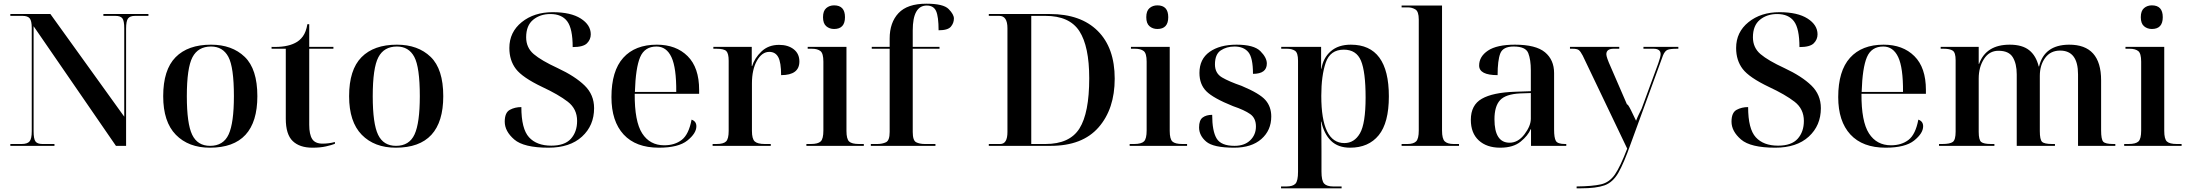

<svg xmlns="http://www.w3.org/2000/svg" viewBox="-20 -790 11851 1040"><path d="M36 0H275V-10H210Q182 -10 172 -24Q162 -38 162 -79V-648L608 0H663V-635Q663 -676 673.5 -690Q684 -704 712 -704H784V-714H540V-704H605Q633 -704 643 -690.5Q653 -677 653 -637V-158L253 -714H36V-704H102Q130 -704 141 -690.5Q152 -677 152 -638V-79Q152 -38 140 -24Q128 -10 97 -10H36Z M1117 10Q1374 10 1374 -269Q1374 -416 1305.5 -482Q1237 -548 1123 -548Q998 -548 931 -480Q864 -412 864 -269Q864 -130 932.5 -60Q1001 10 1117 10ZM1118 0Q1050 0 1021 -60Q992 -120 992 -269Q992 -422 1022.5 -480Q1053 -538 1123 -538Q1187 -538 1217 -482Q1247 -426 1247 -269Q1247 -124 1218.5 -62Q1190 0 1118 0Z M1672 10Q1715 10 1745.5 3Q1776 -4 1794 -11V-21Q1763 -12 1727 -12Q1687 -12 1671 -37Q1655 -62 1655 -114V-526H1786V-536H1655V-659H1645Q1638 -617 1620.5 -593Q1603 -569 1578 -557Q1531 -533 1451 -536V-526H1528V-147Q1528 -62 1565.5 -26Q1603 10 1672 10Z M2124 10Q2381 10 2381 -269Q2381 -416 2312.5 -482Q2244 -548 2130 -548Q2005 -548 1938 -480Q1871 -412 1871 -269Q1871 -130 1939.5 -60Q2008 10 2124 10ZM2125 0Q2057 0 2028 -60Q1999 -120 1999 -269Q1999 -422 2029.5 -480Q2060 -538 2130 -538Q2194 -538 2224 -482Q2254 -426 2254 -269Q2254 -124 2225.5 -62Q2197 0 2125 0Z M2951 10Q3067 10 3132.5 -50Q3198 -110 3198 -204Q3198 -277 3146.5 -327Q3095 -377 3001 -421Q2912 -462 2871 -497Q2830 -532 2830 -588Q2830 -652 2868 -683Q2906 -714 2961 -714Q3023 -714 3052.5 -674.5Q3082 -635 3082 -535Q3139 -535 3159.5 -555.5Q3180 -576 3180 -604Q3180 -655 3126 -689.5Q3072 -724 2974 -724Q2873 -724 2806 -670Q2739 -616 2739 -530Q2739 -463 2774.5 -416.5Q2810 -370 2917 -319Q3005 -278 3055.5 -239Q3106 -200 3106 -135Q3106 -76 3072.5 -38.5Q3039 -1 2966 -1Q2887 -1 2845.5 -46.5Q2804 -92 2804 -210Q2769 -210 2741.5 -195Q2714 -180 2714 -131Q2714 -79 2765.5 -34.5Q2817 10 2951 10Z M3549 10Q3655 10 3703.5 -29Q3752 -68 3752 -106Q3752 -133 3726 -142Q3711 -62 3673 -32.5Q3635 -3 3578 -3Q3500 -3 3458.5 -67.5Q3417 -132 3418 -282H3767V-303Q3767 -424 3704.5 -486Q3642 -548 3538 -548Q3420 -548 3356 -477Q3292 -406 3292 -264Q3292 -133 3358 -61.5Q3424 10 3549 10ZM3419 -292Q3423 -423 3447.5 -480.5Q3472 -538 3536 -538Q3590 -538 3617 -480.5Q3644 -423 3643 -292Z M3840 0H4155V-10H4123Q4083 -10 4068 -24Q4053 -38 4053 -81V-338Q4053 -413 4080 -461Q4107 -509 4147 -509Q4180 -509 4195.5 -480.5Q4211 -452 4211 -383Q4310 -383 4310 -457Q4310 -499 4279.5 -523Q4249 -547 4200 -547Q4142 -547 4104.5 -511Q4067 -475 4054 -432H4052V-536H3844V-526H3860Q3902 -526 3914.5 -513Q3927 -500 3927 -461V-81Q3927 -38 3913 -24Q3899 -10 3862 -10H3840Z M4498 -633Q4557 -633 4557 -697Q4557 -761 4498 -761Q4473 -761 4455.5 -746Q4438 -731 4438 -697Q4438 -663 4455.5 -648Q4473 -633 4498 -633ZM4348 0H4659V-10H4633Q4594 -10 4579.5 -23.5Q4565 -37 4565 -81V-536H4355V-526H4377Q4408 -526 4424 -513.5Q4440 -501 4440 -456V-83Q4440 -38 4425.5 -24Q4411 -10 4372 -10H4348Z M4697 0H5047V-10H4990Q4961 -10 4942.5 -19.5Q4924 -29 4924 -75V-526H5069V-536H4924V-625Q4924 -760 5000 -760Q5037 -760 5050.5 -730Q5064 -700 5064 -626Q5114 -626 5130.5 -645.5Q5147 -665 5147 -690Q5147 -712 5118.5 -741Q5090 -770 4998 -770Q4895 -770 4847 -719Q4799 -668 4799 -581V-536H4702V-526H4799V-75Q4799 -29 4779 -19.5Q4759 -10 4732 -10H4697Z M5336 0H5671Q5843 0 5930.5 -100Q6018 -200 6018 -364Q6018 -531 5926 -622.5Q5834 -714 5667 -714H5336V-704H5393Q5437 -704 5437 -637V-75Q5437 -10 5398 -10H5336ZM5566 -10V-704H5643Q5773 -704 5826.5 -621.5Q5880 -539 5880 -366Q5880 -178 5827 -94Q5774 -10 5643 -10Z M6249 -633Q6308 -633 6308 -697Q6308 -761 6249 -761Q6224 -761 6206.5 -746Q6189 -731 6189 -697Q6189 -663 6206.5 -648Q6224 -633 6249 -633ZM6099 0H6410V-10H6384Q6345 -10 6330.5 -23.5Q6316 -37 6316 -81V-536H6106V-526H6128Q6159 -526 6175 -513.5Q6191 -501 6191 -456V-83Q6191 -38 6176.5 -24Q6162 -10 6123 -10H6099Z M6665 10Q6759 10 6812.5 -37Q6866 -84 6866 -159Q6866 -212 6834.5 -248Q6803 -284 6705 -325Q6638 -348 6599.5 -370.5Q6561 -393 6561 -441Q6561 -496 6592.5 -517Q6624 -538 6667 -538Q6716 -538 6741.5 -508Q6767 -478 6767 -390Q6842 -390 6842 -446Q6842 -478 6807 -513Q6772 -548 6678 -548Q6587 -548 6532 -509Q6477 -470 6477 -395Q6477 -333 6514.5 -295.5Q6552 -258 6659 -215Q6721 -194 6752 -172Q6783 -150 6783 -105Q6783 -60 6752 -30Q6721 0 6667 0Q6594 0 6570 -40Q6546 -80 6546 -168Q6514 -168 6494.5 -153.5Q6475 -139 6475 -100Q6475 -56 6513.5 -23Q6552 10 6665 10Z M6919 230H7247V220H7202Q7167 220 7152.5 204.5Q7138 189 7138 139V26Q7138 -24 7137.5 -68Q7137 -112 7135 -131H7137Q7152 -64 7190 -27Q7228 10 7293 10Q7393 10 7448 -57.5Q7503 -125 7503 -268Q7503 -548 7297 -548Q7229 -548 7188 -512Q7147 -476 7138 -418H7136V-536H6920V-526H6951Q6978 -526 6994.5 -515Q7011 -504 7011 -461V140Q7011 190 6997 205Q6983 220 6948 220H6919ZM7262 -15Q7137 -15 7137 -271Q7137 -380 7161 -450.5Q7185 -521 7259 -521Q7327 -521 7352 -461Q7377 -401 7377 -262Q7377 -121 7346.5 -68Q7316 -15 7262 -15Z M7572 0H7883V-10H7854Q7821 -10 7806 -24Q7791 -38 7791 -83V-760H7572V-750H7607Q7628 -750 7646.5 -739Q7665 -728 7665 -684V-83Q7665 -38 7650.5 -24Q7636 -10 7604 -10H7572Z M8106 10Q8177 10 8217 -23Q8257 -56 8271 -90H8273V0H8464V-10H8457Q8417 -10 8407.5 -27Q8398 -44 8398 -88V-394Q8398 -466 8348.5 -507Q8299 -548 8186 -548Q8088 -548 8040 -516Q7992 -484 7992 -435Q7992 -383 8092 -383Q8092 -463 8106.5 -500.5Q8121 -538 8179 -538Q8244 -538 8258 -502.5Q8272 -467 8272 -409V-296L8186 -293Q8066 -289 8006.5 -255Q7947 -221 7947 -141Q7947 -69 7990 -29.5Q8033 10 8106 10ZM8157 -17Q8075 -17 8075 -144Q8075 -214 8105 -247Q8135 -280 8214 -284L8272 -286V-147Q8272 -108 8237.5 -62.5Q8203 -17 8157 -17Z M8520 230H8544Q8626 230 8671 214Q8716 198 8746 146Q8776 94 8814 -14L8988 -490Q8998 -514 9012.5 -520Q9027 -526 9066 -526H9071V-536H8882V-526H8936Q8975 -526 8975 -497Q8975 -482 8962 -446L8872 -201Q8863 -182 8857 -170.5Q8851 -159 8842 -136Q8832 -158 8814.5 -193Q8797 -228 8793 -224L8705 -427Q8681 -480 8681 -496Q8681 -526 8721 -526H8751V-536H8484V-526H8497Q8522 -526 8531.5 -519Q8541 -512 8553 -489L8794 15Q8757 112 8727.5 155Q8698 198 8652 208.5Q8606 219 8520 220Z M9596 10Q9712 10 9777.5 -50Q9843 -110 9843 -204Q9843 -277 9791.5 -327Q9740 -377 9646 -421Q9557 -462 9516 -497Q9475 -532 9475 -588Q9475 -652 9513 -683Q9551 -714 9606 -714Q9668 -714 9697.5 -674.5Q9727 -635 9727 -535Q9784 -535 9804.5 -555.5Q9825 -576 9825 -604Q9825 -655 9771 -689.5Q9717 -724 9619 -724Q9518 -724 9451 -670Q9384 -616 9384 -530Q9384 -463 9419.5 -416.5Q9455 -370 9562 -319Q9650 -278 9700.5 -239Q9751 -200 9751 -135Q9751 -76 9717.5 -38.5Q9684 -1 9611 -1Q9532 -1 9490.5 -46.5Q9449 -92 9449 -210Q9414 -210 9386.5 -195Q9359 -180 9359 -131Q9359 -79 9410.5 -34.5Q9462 10 9596 10Z M10194 10Q10300 10 10348.5 -29Q10397 -68 10397 -106Q10397 -133 10371 -142Q10356 -62 10318 -32.5Q10280 -3 10223 -3Q10145 -3 10103.5 -67.5Q10062 -132 10063 -282H10412V-303Q10412 -424 10349.5 -486Q10287 -548 10183 -548Q10065 -548 10001 -477Q9937 -406 9937 -264Q9937 -133 10003 -61.5Q10069 10 10194 10ZM10064 -292Q10068 -423 10092.5 -480.5Q10117 -538 10181 -538Q10235 -538 10262 -480.5Q10289 -423 10288 -292Z M10483 0H10783V-10H10765Q10725 -10 10711.5 -21Q10698 -32 10698 -76V-365Q10698 -426 10726.5 -470.5Q10755 -515 10805 -515Q10861 -515 10882.5 -480Q10904 -445 10904 -387V0H11111V-10H11096Q11053 -10 11041 -22Q11029 -34 11029 -80V-379Q11029 -437 11058 -476.5Q11087 -516 11139 -516Q11236 -516 11236 -387V0H11438V-10H11427Q11384 -10 11372.5 -22.5Q11361 -35 11361 -84V-355Q11361 -549 11187 -548Q11053 -547 11025 -430H11023Q11009 -488 10971.5 -518Q10934 -548 10866 -548Q10738 -548 10700 -444H10698V-536H10492V-526H10508Q10542 -526 10557.5 -515.5Q10573 -505 10573 -464V-77Q10573 -33 10558 -21.5Q10543 -10 10501 -10H10483Z M11636 -633Q11695 -633 11695 -697Q11695 -761 11636 -761Q11611 -761 11593.5 -746Q11576 -731 11576 -697Q11576 -663 11593.5 -648Q11611 -633 11636 -633ZM11486 0H11797V-10H11771Q11732 -10 11717.5 -23.5Q11703 -37 11703 -81V-536H11493V-526H11515Q11546 -526 11562 -513.5Q11578 -501 11578 -456V-83Q11578 -38 11563.5 -24Q11549 -10 11510 -10H11486Z"/></svg>

Font: Noto Serif Display Semi
Style: Regular
Weight: 600
Designer: Monotype Design Team
Foundry: Monotype Imaging Inc.
Version: Version 1.900